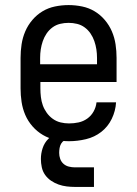

<svg xmlns="http://www.w3.org/2000/svg" viewBox="-20 -548 540 756"><path d="M252 8Q225 8 198.5 2.5Q172 -3 149 -16.5Q126 -30 108 -50.5Q90 -71 79.5 -95.5Q69 -120 65 -146.5Q61 -173 61 -200V-320Q61 -347 65 -373.5Q69 -400 79.5 -424.5Q90 -449 107.5 -469.5Q125 -490 147.5 -503.5Q170 -517 196.5 -522.5Q223 -528 250 -528Q277 -528 303.5 -522.5Q330 -517 352.5 -503.5Q375 -490 392.5 -469.5Q410 -449 420.5 -424.5Q431 -400 435 -373.5Q439 -347 439 -320V-225H139V-200Q139 -183 141 -166Q143 -149 148.5 -133.5Q154 -118 164 -104Q174 -90 188 -80Q202 -70 218.5 -66Q235 -62 252 -62Q271 -62 289.5 -66Q308 -70 323.5 -81Q339 -92 348.5 -109Q358 -126 360 -145H437Q435 -111 420 -80Q405 -49 378.5 -28.5Q352 -8 318.5 0Q285 8 252 8ZM362 -295V-320Q362 -337 359.5 -353.5Q357 -370 351.5 -386Q346 -402 336.5 -416Q327 -430 313.5 -440Q300 -450 283.5 -454Q267 -458 250 -458Q233 -458 216.5 -454Q200 -450 186.5 -440Q173 -430 163.5 -416Q154 -402 148.5 -386Q143 -370 140.5 -353.5Q138 -337 138 -320V-295ZM275 188Q259 188 242.5 186Q226 184 210.5 178.5Q195 173 181 163.5Q167 154 157.5 140.5Q148 127 144.5 110.5Q141 94 141 78Q141 56 148 35Q155 14 170.5 -1.5Q186 -17 207 -23.5Q228 -30 250 -30V0Q241 0 233 5Q225 10 220.5 18Q216 26 214.5 35.5Q213 45 213 54Q213 66 217 77.5Q221 89 230 97Q239 105 251 108Q263 111 275 111H350V188Z"/></svg>

Font: Iosevka Slab
Style: Regular
Weight: 400
Monospace: yes
Designer: Belleve Invis
Foundry: Belleve Invis
Version: Version 11.2.4; ttfautohint (v1.8.3)